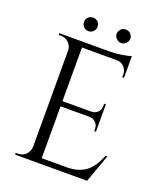

<svg xmlns="http://www.w3.org/2000/svg" viewBox="-152 -941 881 1040"><g transform="rotate(20 288.5 -421.0)"><path d="M176 -776Q165 -787 165 -803Q165 -819 176 -831Q188 -842 204 -842Q220 -842 232 -831Q243 -819 243 -803Q243 -787 232 -776Q220 -764 204 -764Q188 -764 176 -776ZM365 -776Q353 -787 353 -803Q353 -819 365 -831Q376 -842 392 -842Q409 -842 420 -831Q432 -819 432 -803Q432 -787 420 -776Q409 -764 392 -764Q376 -764 365 -776ZM475 0H60V-10H73Q99 -10 118 -28Q136 -47 137 -73V-633Q134 -657 116 -674Q98 -690 73 -690H61L60 -700H353Q384 -700 421 -706Q457 -712 472 -718V-592H462V-610Q462 -634 445 -651Q429 -668 406 -669H202V-360H371Q391 -361 405 -375Q419 -389 419 -410V-424H429V-266H419V-281Q419 -301 405 -315Q392 -329 372 -330H202V-31H345Q419 -31 462 -68Q497 -97 523 -162H533Z"/></g></svg>

Font: Cinzel(RUS BY LYAJKA)
Style: Regular
Weight: 400
Designer: Natanael Gama
Version: Version 1.001;PS 001.001;hotconv 1.0.56;makeotf.lib2.0.21325